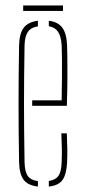

<svg xmlns="http://www.w3.org/2000/svg" viewBox="-20 -680 310 704"><path d="M50 -85Q49 -138.5 48.5 -192.2Q48 -246 48 -299.5Q48 -353 48.5 -406.8Q49 -460.5 50 -514Q51 -557 67 -578.2Q83 -599.5 119 -604V-583.5Q93.5 -579.5 82.2 -563Q71 -546.5 70 -514Q69 -450.5 68.5 -399.2Q68 -348 68 -300.2Q68 -252.5 68.5 -200.8Q69 -149 70 -85Q71 -50 82.2 -34.5Q93.5 -19 119 -16V4Q82 0 66.5 -21.2Q51 -42.5 50 -85ZM159 4V-16.5Q183.5 -20 194.2 -35.2Q205 -50.5 206 -85Q207 -107.5 206.8 -133.2Q206.5 -159 205 -191H225Q226.5 -159 226.8 -133Q227 -107 226 -85Q224 -42.5 210 -21.2Q196 0 159 4ZM98 -292V-312H206Q207 -356.5 207.2 -395.5Q207.5 -434.5 207.2 -464.8Q207 -495 206 -514Q204 -546.5 193.2 -563Q182.5 -579.5 159 -584V-604Q193 -599.5 208.5 -578.5Q224 -557.5 226 -514Q226.5 -496 227 -465Q227.5 -434 227.2 -390.5Q227 -347 225 -292ZM65 -660H211V-640H65Z"/></svg>

Font: Big Shoulders Stencil Thin
Style: Regular
Weight: 100
Designer: Patric King
Foundry: XO Type Co
Version: Version 2.001